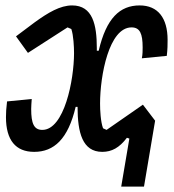

<svg xmlns="http://www.w3.org/2000/svg" viewBox="-20 -548 640 708"><path d="M427 140H511L552 -103L507 -162L373 -69L360 -75C351 -99 349 -142 349 -166C349 -270 382 -447 465 -447C496 -447 506 -424 506 -373C506 -364 506 -346 503 -333L595 -342C598 -367 598 -385 598 -401C598 -482 562 -528 495 -528C422 -528 372 -481 344 -361H337V-371C337 -456 322 -528 246 -528C202 -528 158 -502 107 -465L39 -414L83 -353L229 -447L243 -441C251 -418 253 -375 253 -352C253 -253 217 -69 136 -69C105 -69 95 -93 95 -146C95 -154 96 -170 97 -183L6 -174C3 -147 2 -135 2 -116C2 -31 38 12 106 12C179 12 231 -35 259 -154H266C266 -59 284 12 357 12C392 12 420 -3 448 -40L457 -37Z"/></svg>

Font: IBM Mono Medium
Style: Italic
Weight: 500
Italic angle: -9°
Monospace: yes
Designer: Mike Abbink, Paul van der Laan, Pieter van Rosmalen
Foundry: Bold Monday
Version: Version 2.3